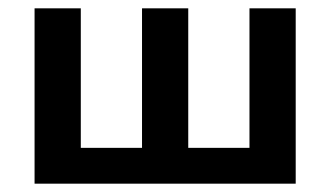

<svg xmlns="http://www.w3.org/2000/svg" viewBox="-20 -441 793 461"><path d="M118 0V-86H379V0ZM63 0V-421H174V0ZM579 0V-421H690V0ZM374 0V-86H635V0ZM321 0V-421H432V0Z"/></svg>

Font: Ysabeau
Style: Bold
Weight: 700
Designer: Christian Thalmann (Catharsis Fonts)
Version: Version 2.000;gftools[0.9.27.dev2+g8671c4b]